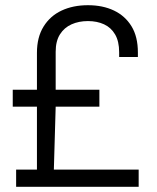

<svg xmlns="http://www.w3.org/2000/svg" viewBox="-20 -718 604 738"><path d="M42 0V-66H122V-308H29V-373H122V-515Q122 -575 147.5 -616Q173 -657 217 -677.5Q261 -698 318 -698Q375 -698 418 -677.5Q461 -657 485.5 -617Q510 -577 510 -516V-499H438V-517Q438 -559 422.5 -585.5Q407 -612 380 -624.5Q353 -637 318 -637Q283 -637 255 -624.5Q227 -612 210.5 -586Q194 -560 194 -519V-373H362V-308H194L187 -66H513V0Z"/></svg>

Font: Archivo SemiBold Light
Style: Regular
Weight: 300
Version: Version 2.001